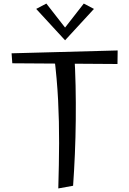

<svg xmlns="http://www.w3.org/2000/svg" viewBox="-20 -1049 725 1077"><path d="M307 8Q311 -126 311.5 -246Q312 -366 306 -485.5Q300 -605 284 -734L396 -755Q402 -665 404 -569Q406 -473 405 -375.5Q404 -278 400 -184.5Q396 -91 390 -7ZM639 -690 49 -694 45 -750 640 -766ZM240 -1029 357 -879 345 -823 183 -999ZM450 -1029 507 -999 345 -823 333 -879Z"/></svg>

Font: Marhey Light
Style: Regular
Weight: 300
Designer: Nur Syamsi & Bustanul Arifin
Foundry: Namelatype
Version: Version 1.000